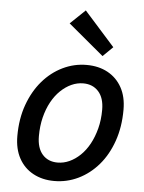

<svg xmlns="http://www.w3.org/2000/svg" viewBox="-55 -827 666 885"><g transform="rotate(5 277.5 -385.0)"><path d="M229 13Q174 13 131.5 -10Q89 -33 65.5 -76Q42 -119 42 -179Q42 -259 65.5 -324Q89 -389 129 -435.5Q169 -482 221.5 -507.5Q274 -533 332 -533Q388 -533 430 -510Q472 -487 495.5 -444.5Q519 -402 519 -342Q519 -262 496 -196.5Q473 -131 433 -84.5Q393 -38 340.5 -12.5Q288 13 229 13ZM237 -73Q265 -73 291.5 -85Q318 -97 341.5 -119.5Q365 -142 382.5 -174Q400 -206 410.5 -246Q421 -286 421 -333Q421 -388 394.5 -417.5Q368 -447 324 -447Q296 -447 269.5 -435Q243 -423 219.5 -400.5Q196 -378 178.5 -346Q161 -314 151 -274Q141 -234 141 -187Q141 -132 167 -102.5Q193 -73 237 -73ZM401 -580 237 -717 306 -783 447 -625Z"/></g></svg>

Font: Ubuntu Sans Medium
Style: Italic
Weight: 500
Italic angle: -13.5°
Designer: Dalton Maag Ltd
Foundry: Dalton Maag Ltd
Version: Version 1.006